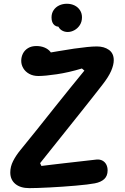

<svg xmlns="http://www.w3.org/2000/svg" viewBox="-20 -983 660 1012"><path d="M34.2 -74.2Q34.2 -104.7 49 -133.9Q63.8 -163.1 86.3 -190.5Q166.6 -288.8 272.1 -422.1Q356 -527.1 424.8 -610.9L411.7 -622Q341.5 -600.8 279.7 -591.7Q217.9 -582.5 182.3 -582.4Q154.8 -582.4 134.3 -593.6Q113.8 -604.8 102.9 -623.2Q91.9 -641.5 91.9 -662.3Q91.9 -682.8 100.8 -700.6Q109.8 -718.4 127.8 -729.4Q145.8 -740.4 171.9 -740.4Q195.6 -740.4 215.2 -732.2Q234.8 -723.9 246.1 -709.3Q257.4 -694.8 257.4 -676.5L222.4 -702.3Q252.1 -707.2 290.5 -713.8Q329 -720.3 370.2 -726.6Q409.2 -732 438.8 -735.1Q468.5 -738.2 490.4 -738.2Q528.9 -738.2 554.2 -720.1Q579.6 -701.9 579.6 -665.7Q579.6 -641.2 565.8 -609.2Q552 -577.2 518.8 -534.9Q494.2 -503.1 465.7 -467.1Q437.2 -431.1 406.2 -392.1Q274.1 -225.8 191.4 -123.1L198.2 -108.3Q227.4 -111.8 257 -115.5Q286.7 -119.1 316 -122.4Q450.6 -137.8 490.3 -142.2Q507.2 -143.3 520.2 -136.3Q533.2 -129.2 540.2 -115.9Q547.2 -102.5 547.2 -84.8Q547.2 -55.9 529.6 -39.3Q511.9 -22.8 479.9 -16.7Q447.4 -10.4 379.3 -4.5Q311.2 1.5 241.8 5Q172.4 8.6 134.3 8.6Q87.4 8.6 60.8 -13.6Q34.2 -35.8 34.2 -74.2ZM285 -888.5 311.3 -845.5Q283.4 -837 267.5 -849.9Q251.6 -862.8 251.6 -890.9Q251.6 -913.3 262.7 -929.6Q273.8 -945.9 292.2 -954.6Q310.8 -963.2 332.6 -963.2Q354.9 -963.2 373 -954.3Q391.2 -945.3 401.6 -929Q412.1 -912.8 412.1 -891.8Q412.1 -868.7 401 -851.1Q389.8 -833.6 372.4 -824Q354.9 -814.4 337.2 -814.4Q319.3 -814.4 305.2 -823.2Q291 -832.1 285.3 -849Q279.6 -866 285 -888.5Z"/></svg>

Font: Monaspace Radon Var
Style: Regular
Weight: 400
Designer: Riley Cran and the Lettermatic Team
Version: Version 1.000 (Monaspace Radon Var)